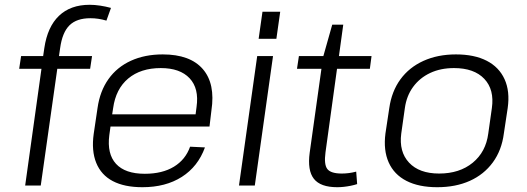

<svg xmlns="http://www.w3.org/2000/svg" viewBox="-20 -774 2199 801"><path d="M165 -574Q178 -662 226 -708Q274 -754 354 -754Q375 -754 398 -750.5Q421 -747 443 -741L424 -688Q407 -693 390.5 -695.5Q374 -698 357 -698Q300 -698 270 -668.5Q240 -639 231 -574L226 -540H364L356 -487H219L150 0H85L153 -487H60L68 -540H160Z M574 7Q499 7 450.5 -18.5Q402 -44 381.5 -94.5Q361 -145 371 -216L387 -324Q397 -394 432.5 -444Q468 -494 526 -520.5Q584 -547 659 -547Q773 -547 826 -486Q879 -425 862 -313L854 -246H441L436 -210Q426 -132 464 -90.5Q502 -49 584 -49Q657 -49 705.5 -78.5Q754 -108 773 -162L835 -159Q806 -79 738.5 -36Q671 7 574 7ZM448 -297H796L800 -328Q811 -405 771 -447.5Q731 -490 651 -490Q567 -490 515 -446.5Q463 -403 452 -323Z M1119 -540 1043 0H977L1053 -540ZM1149 -725 1133 -612H1059L1075 -725Z M1387 7Q1317 7 1289.5 -28Q1262 -63 1272 -137L1321 -487H1219L1227 -540H1329L1366 -671H1412L1394 -540H1530L1523 -487H1386L1338 -139Q1331 -88 1345.5 -69Q1360 -50 1406 -50Q1421 -50 1436 -52Q1451 -54 1466 -58L1470 -6Q1458 -2 1443 1Q1428 4 1414 5.5Q1400 7 1387 7Z M1804 7Q1727 7 1675.5 -19.5Q1624 -46 1601.5 -96.5Q1579 -147 1588 -217L1604 -323Q1614 -393 1650.5 -443Q1687 -493 1746.5 -520Q1806 -547 1882 -547Q1959 -547 2010.5 -520.5Q2062 -494 2085 -443.5Q2108 -393 2098 -323L2082 -217Q2073 -147 2036 -96.5Q1999 -46 1940 -19.5Q1881 7 1804 7ZM1812 -50Q1897 -50 1952 -95Q2007 -140 2017 -217L2032 -323Q2043 -400 2000.5 -445Q1958 -490 1874 -490Q1818 -490 1774.5 -469.5Q1731 -449 1703.5 -411.5Q1676 -374 1669 -323L1654 -217Q1644 -141 1686.5 -95.5Q1729 -50 1812 -50Z"/></svg>

Font: Pathway Extreme 8pt Thin 12pt ExtraLight
Style: Italic
Weight: 250
Italic angle: -8°
Version: Version 1.001;gftools[0.9.26]